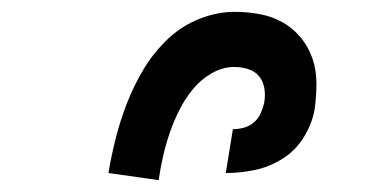

<svg xmlns="http://www.w3.org/2000/svg" viewBox="-20 -800 640 324"><path d="M248 -496 163 -508Q168 -538 175.5 -567.5Q183 -597 194.5 -626.5Q206 -656 222.5 -683.5Q239 -711 262.5 -733.5Q286 -756 316 -768Q346 -780 376 -780Q398 -780 419 -776Q440 -772 457.5 -762Q475 -752 488 -736Q501 -720 507.5 -700.5Q514 -681 514 -659.5Q514 -638 511 -616Q507 -592 493 -569Q479 -546 456.5 -532Q434 -518 409.5 -513Q385 -508 361 -508L373 -582Q382 -582 391.5 -584.5Q401 -587 408.5 -593.5Q416 -600 420 -609Q424 -618 426 -627V-628Q428 -640 426 -651.5Q424 -663 417 -671.5Q410 -680 398.5 -683.5Q387 -687 375 -687Q356 -687 337.5 -676.5Q319 -666 305.5 -649.5Q292 -633 282.5 -614Q273 -595 266.5 -576Q260 -557 255.5 -537.5Q251 -518 248 -498Z"/></svg>

Font: Iosevka Semibold Extended
Style: Italic
Weight: 600
Width: 7
Italic angle: -9°
Monospace: yes
Designer: Belleve Invis
Foundry: Belleve Invis
Version: Version 32.5.0; ttfautohint (v1.8.4)